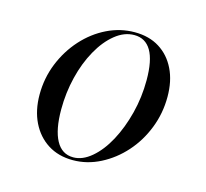

<svg xmlns="http://www.w3.org/2000/svg" viewBox="-73 -508 646 601"><g transform="rotate(15 250.5 -207.5)"><path d="M209.7 11.3Q162.9 11.3 128.6 -10.5Q94.4 -32.3 75.4 -71Q56.5 -109.7 56.5 -160.5Q56.5 -213.7 75.8 -261.7Q95.2 -309.7 128.6 -346.8Q162.1 -383.9 204.8 -404.8Q247.6 -425.8 294.4 -425.8Q341.1 -425.8 374.6 -404.8Q408.1 -383.9 426.6 -346Q445.2 -308.1 445.2 -256.5Q445.2 -203.2 426.2 -154.8Q407.3 -106.5 374.2 -69.4Q341.1 -32.3 298.4 -10.5Q255.6 11.3 209.7 11.3ZM208.9 2.4Q238.7 2.4 267.7 -22.2Q296.8 -46.8 319.4 -88.7Q341.9 -130.6 355.2 -182.7Q368.5 -234.7 368.5 -290.3Q368.5 -354 350 -385.5Q331.5 -416.9 295.2 -416.9Q262.9 -416.9 233.5 -393.1Q204 -369.4 181.5 -329Q158.9 -288.7 146.4 -237.9Q133.9 -187.1 133.9 -133.1Q133.9 -67.7 152.8 -32.7Q171.8 2.4 208.9 2.4Z"/></g></svg>

Font: Playfair 144pt SemiCondensed
Style: Italic
Weight: 400
Width: 4
Italic angle: -15.6°
Designer: Claus Eggers Sørensen
Foundry: Claus Eggers Sørensen
Version: Version 2.203